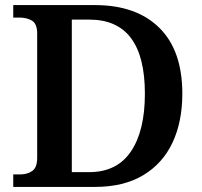

<svg xmlns="http://www.w3.org/2000/svg" viewBox="-20 -734 792 754"><path d="M32 0V-49H59Q87 -49 106.5 -62.5Q126 -76 126 -114V-602Q126 -641 105.5 -653Q85 -665 56 -665H32V-714H353Q515 -714 605.5 -625Q696 -536 696 -366Q696 -256 657.5 -174Q619 -92 542.5 -46Q466 0 353 0ZM330 -58Q439 -58 494 -139Q549 -220 549 -366Q549 -657 331 -657H262V-58Z"/></svg>

Font: Noto Serif Telugu SemiBold
Style: Regular
Weight: 600
Designer: Jelle Bosma - Monotype Design Team
Foundry: Monotype Imaging Inc.
Version: Version 2.005; ttfautohint (v1.8.4.7-5d5b)